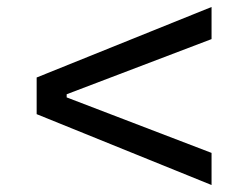

<svg xmlns="http://www.w3.org/2000/svg" viewBox="-20 -640 687 550"><path d="M586 -620V-528L171 -370V-361L586 -202V-110L85 -313V-418Z"/></svg>

Font: Hubot Sans
Style: Regular
Weight: 400
Designer: Deni Anggara
Foundry: GitHub, Inc., Subsidiary of Microsoft Corporation
Version: Version 2.000